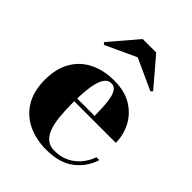

<svg xmlns="http://www.w3.org/2000/svg" viewBox="-205 -826 949 949"><g transform="rotate(45 269.0 -352.0)"><path d="M283.5 10Q211 10 154.8 -17.2Q98.5 -44.5 66.2 -98Q34 -151.5 34 -230Q34 -308.5 65.2 -362Q96.5 -415.5 152 -442.8Q207.5 -470 280 -470Q354 -470 403.2 -439.5Q452.5 -409 477.5 -360.5Q502.5 -312 502.5 -257.5H100.5V-277.5H334.5Q334 -309.5 332.5 -340.2Q331 -371 325.8 -396Q320.5 -421 309.8 -435.8Q299 -450.5 280 -450.5Q259.5 -450.5 246.2 -434.8Q233 -419 225.5 -390.5Q218 -362 215 -324.8Q212 -287.5 212 -244.5Q212 -193.5 216.2 -151.2Q220.5 -109 231.8 -78.5Q243 -48 263.5 -31.5Q284 -15 316 -15Q378 -15 422.2 -50Q466.5 -85 485 -139.5H505.5Q486 -76 431.8 -33Q377.5 10 283.5 10ZM119 -558.5 109 -568 234 -714.5H328L453 -568L443 -558.5L280.5 -633Z"/></g></svg>

Font: Bodoni Moda 11pt ExtraBold
Style: Regular
Weight: 800
Designer: Owen Earl
Foundry: indestructible type
Version: Version 2.004